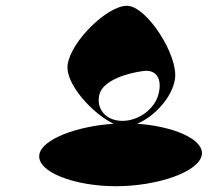

<svg xmlns="http://www.w3.org/2000/svg" viewBox="-20 -888 746 664"><path d="M116 -353C107 -293 238 -244 381 -244C523 -244 669 -293 678 -353C686 -407 577 -452 454 -460C513 -484 575 -550 585 -614C598 -696 487 -868 419 -868C351 -868 226 -746 214 -665C204 -597 304 -492 373 -460C248 -452 124 -407 116 -353ZM324 -562C337 -612 426 -636 473 -642C521 -650 542 -615 528 -562C515 -512 461 -470 403 -470C346 -470 311 -512 324 -562Z"/></svg>

Font: Ampere
Style: CndIta
Weight: 400
Version: Version 1